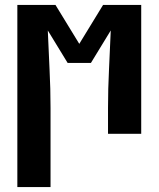

<svg xmlns="http://www.w3.org/2000/svg" viewBox="-20 -540 640 775"><path d="M50 215V-520H204L300 -363L396 -520H550V0H416V-104Q416 -182 420 -260Q424 -338 427 -416V-417L347 -286H253L173 -417V-416Q176 -338 180 -260Q184 -182 184 -104V215Z"/></svg>

Font: Iosevka Heavy Extended
Style: Regular
Weight: 900
Width: 7
Monospace: yes
Designer: Belleve Invis
Foundry: Belleve Invis
Version: Version 32.5.0; ttfautohint (v1.8.4)